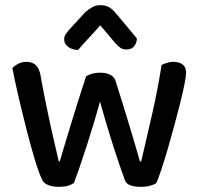

<svg xmlns="http://www.w3.org/2000/svg" viewBox="-20 -718 774 745"><path d="M368 -324Q356 -280 342.5 -235.5Q329 -191 315.5 -149Q302 -107 289.5 -71Q277 -35 267 -8Q257 -1 243 3Q229 7 208 7Q185 7 167 0Q149 -7 143 -22Q131 -46 115 -99Q99 -152 83 -215Q67 -278 52 -342Q37 -406 28 -454Q36 -463 50.5 -470.5Q65 -478 83 -478Q128 -478 137 -427Q146 -376 156.5 -324Q167 -272 177 -226.5Q187 -181 195.5 -145.5Q204 -110 208 -92H212Q217 -110 227.5 -144.5Q238 -179 251.5 -223.5Q265 -268 281 -319.5Q297 -371 314 -422Q337 -436 369 -436Q392 -436 407.5 -428Q423 -420 428 -405Q444 -355 459 -306.5Q474 -258 486.5 -216Q499 -174 508.5 -142Q518 -110 523 -92H528Q548 -178 570 -274Q592 -370 607 -466Q617 -471 629 -474.5Q641 -478 653 -478Q675 -478 688.5 -468Q702 -458 702 -436Q702 -423 696 -392Q690 -361 679.5 -319.5Q669 -278 656.5 -231.5Q644 -185 631.5 -142Q619 -99 607 -63Q595 -27 587 -8Q579 -2 563 2.5Q547 7 527 7Q474 7 465 -18Q456 -42 444 -77Q432 -112 419 -152.5Q406 -193 393 -237Q380 -281 368 -324ZM369 -620Q345 -592 324 -570Q303 -548 283 -524Q259 -525 244 -536.5Q229 -548 229 -565Q229 -578 236.5 -588Q244 -598 257 -612L310 -670Q325 -683 338.5 -690.5Q352 -698 369 -698Q388 -698 401.5 -691Q415 -684 431 -665L511 -569Q511 -552 501 -539Q491 -526 470 -526Q456 -526 446.5 -533Q437 -540 427 -551Z"/></svg>

Font: Baloo 2 Medium
Style: Regular
Weight: 500
Designer: Sarang Kulkarni and Ek Type
Foundry: Ek Type
Version: Version 1.640;hotconv 1.0.111;makeotfexe 2.5.65597; ttfautoh